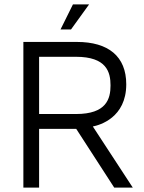

<svg xmlns="http://www.w3.org/2000/svg" viewBox="-20 -859 661 879"><path d="M314 -839 257 -724H305L388 -839H314ZM405 -280C436 -286 558 -320 558 -473C558 -601 476 -667 332 -667H87V0H159V-269H329L503 0H588L405 -280ZM328 -337H159V-599H328C468 -599 486 -529 486 -468C486 -407 468 -337 328 -337Z"/></svg>

Font: Maven Pro
Style: Regular
Weight: 400
Designer: Joe Prince
Foundry: Joe Prince
Version: Version 1.003